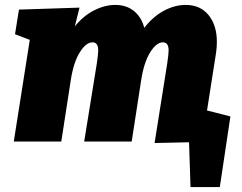

<svg xmlns="http://www.w3.org/2000/svg" viewBox="-20 -575 982 780"><path d="M826 -125 916 -102 873 185H754L748 3L608 6L659 -315Q665 -355 665 -370Q665 -403 642 -403Q615 -403 589.5 -361.5Q564 -320 553 -246L515 0H322L373 -315Q379 -355 379 -370Q379 -403 356 -403Q329 -403 303.5 -361.5Q278 -320 267 -246L229 0H36L101 -413L41 -436L57 -536L303 -544L284 -468Q319 -511 362.5 -533Q406 -555 448 -555Q494 -555 524.5 -530Q555 -505 566 -462Q602 -508 646 -531.5Q690 -555 734 -555Q794 -555 827.5 -513.5Q861 -472 861 -405Q861 -385 858 -362L821 -126Z"/></svg>

Font: Bitter Pro Black
Style: Italic
Weight: 900
Italic angle: -9°
Designer: Sol Matas, and Bitter project Authors
Foundry: Sol Matas
Version: Version 1.010